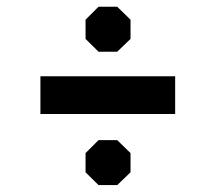

<svg xmlns="http://www.w3.org/2000/svg" viewBox="-20 -595 640 570"><path d="M500 -368.5H100V-256.5H500ZM272.5 -575 234 -536.5V-479.5L272.5 -441.5H328L367.5 -479.5V-536.5L328 -575ZM272.5 -179 234 -140.5V-83.5L272.5 -45.5H328L367.5 -83.5V-140.5L328 -179Z"/></svg>

Font: Kode
Style: Regular
Weight: 400
Monospace: yes
Designer: Isa Ozler
Foundry: Kadena LLC
Version: Version 1.000;gftools[0.9.28]